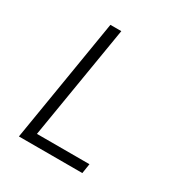

<svg xmlns="http://www.w3.org/2000/svg" viewBox="-171 -863 942 991"><g transform="rotate(30 300.0 -367.5)"><path d="M81 0 202 -735H267L155 -58H468L459 0Z"/></g></svg>

Font: Iosevka Aile Light Oblique
Style: Regular
Weight: 300
Italic angle: -9°
Designer: Belleve Invis
Foundry: Belleve Invis
Version: Version 31.1.0; ttfautohint (v1.8.4)